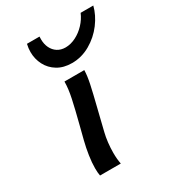

<svg xmlns="http://www.w3.org/2000/svg" viewBox="-180 -848 861 950"><g transform="rotate(-30 250.5 -372.5)"><path d="M265.6 -297.9 257.3 -264.2 235.4 -174.8Q229.5 -151.4 226.1 -122.1Q222.7 -92.8 222.7 -64Q222.7 -27.8 228.5 0H109.9Q106.4 -17.1 106.4 -43Q106.4 -75.2 112.3 -114.3Q118.2 -153.3 127.4 -189.9L146.5 -264.6Q167.5 -346.2 178.7 -398.7Q189.9 -451.2 189.9 -490.7H303.2Q302.7 -459.5 293.2 -414.8Q283.7 -370.1 265.6 -297.9ZM269 -550.8Q221.2 -550.8 187 -571.5Q152.8 -592.3 135 -626.7Q117.2 -661.1 117.2 -701.2Q117.2 -722.2 122.6 -745.1H194.3Q193.8 -739.7 193.8 -729.5Q193.8 -702.1 204.3 -680.4Q214.8 -658.7 234.1 -646.2Q253.4 -633.8 279.8 -633.8Q309.1 -633.8 338.9 -648.7Q368.7 -663.6 392.6 -689.2Q416.5 -714.8 429.2 -745.1H501.5Q489.7 -697.3 456.1 -652.3Q422.4 -607.4 373.3 -579.1Q324.2 -550.8 269 -550.8Z"/></g></svg>

Font: Lesson One Medium
Style: Italic
Weight: 500
Italic angle: -14°
Designer: But Ko, Victor Gaultney, Annie Olsen, Julie Remington, Don Collingsworth, Eric Hays, Becca Hirsbrunner
Version: Version 1.100